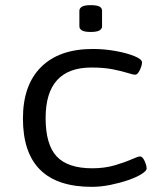

<svg xmlns="http://www.w3.org/2000/svg" viewBox="-20 -719 620 745"><path d="M336 6Q69 6 69 -259Q69 -389 139.5 -459Q210 -529 340 -529Q385 -529 429 -521Q473 -513 502 -501Q531 -489 531 -477Q531 -465 522.5 -447Q514 -429 504 -429Q497 -429 475 -436Q453 -443 418 -450Q383 -457 335 -457Q157 -457 157 -261Q157 -158 200 -112Q243 -66 338 -66Q386 -66 425 -77.5Q464 -89 490 -100.5Q516 -112 523 -112Q533 -112 541 -94.5Q549 -77 549 -65Q549 -56 529 -43.5Q509 -31 477 -20Q445 -9 408 -1.5Q371 6 336 6ZM332 -595Q308 -595 298 -601Q288 -607 288 -617V-677Q288 -687 298 -693Q308 -699 332 -699Q356 -699 366 -693.5Q376 -688 376 -677V-617Q376 -607 366 -601Q356 -595 332 -595Z"/></svg>

Font: Asap Expanded
Style: Regular
Weight: 400
Width: 7
Designer: Pablo Cosgaya
Foundry: Omnibus-Type
Version: Version 3.001; ttfautohint (v1.8.4.7-5d5b)